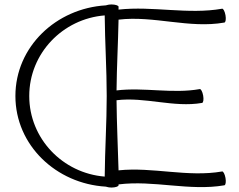

<svg xmlns="http://www.w3.org/2000/svg" viewBox="-20 -830 1071 860"><path d="M511 0V-4C668 -24 829 27 985 0C991 -1 993 -16 990 -33C987 -50 980 -63 975 -62C821 -35 664 -83 511 -67C508 -172 503 -276 502 -381C629 -397 758 -347 885 -369C891 -370 893 -385 890 -402C887 -419 880 -432 875 -431C752 -409 625 -440 502 -425C503 -531 509 -637 511 -742C668 -761 828 -701 985 -729C991 -730 993 -745 990 -762C987 -779 980 -792 975 -791C822 -764 665 -804 511 -787C511 -791 511 -796 511 -800C511 -805 497 -810 480 -810C469 -810 460 -808 454 -806C232 -793 49 -621 49 -400C49 -179 232 -7 454 6C460 8 469 10 480 10C497 10 511 5 511 0ZM111 -400C111 -591 261 -746 449 -761C450 -641 458 -520 458 -400C458 -280 450 -159 449 -39C261 -54 111 -209 111 -400Z"/></svg>

Font: Nupuram ExtraLight
Style: Regular
Weight: 200
Designer: Santhosh Thottingal (santhosh.thottingal@gmail.com)
Foundry: SMC
Version: Version 1.000